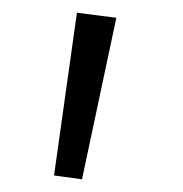

<svg xmlns="http://www.w3.org/2000/svg" viewBox="-20 -557 288 302"><path d="M65 -281 101 -537 163 -529 109 -275Z"/></svg>

Font: FiraGO Light
Style: Italic
Weight: 300
Italic angle: -8°
Designer: bBox Type GmbH
Foundry: bBox Type GmbH
Version: Version 1.001